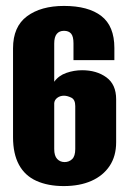

<svg xmlns="http://www.w3.org/2000/svg" viewBox="-20 -617 433 648"><path d="M195 11Q142 11 103 -6.5Q64 -24 44 -61Q24 -98 24 -154V-454Q24 -527 71 -562Q118 -597 196 -597Q278 -597 322 -563Q366 -529 366 -455V-414H228V-471Q228 -494 220 -503.5Q212 -513 196 -513Q180 -513 171.5 -502.5Q163 -492 163 -470V-341Q178 -362 204 -371Q230 -380 257 -380Q306 -380 339 -356Q372 -332 372 -282V-137Q372 -90 350 -57Q328 -24 288.5 -6.5Q249 11 195 11ZM198 -70Q213 -70 223.5 -80Q234 -90 234 -114V-259Q234 -281 220.5 -287.5Q207 -294 196 -294Q183 -294 173.5 -287Q164 -280 163 -269V-114Q163 -91 173 -80.5Q183 -70 198 -70Z"/></svg>

Font: Alumni Sans Thin ExtraBold
Style: Regular
Weight: 800
Version: Version 1.018